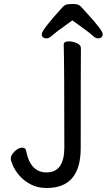

<svg xmlns="http://www.w3.org/2000/svg" viewBox="-20 -918 540 961"><path d="M214 23Q167 23 132 4Q97 -15 75.5 -41Q54 -67 44 -90.5Q34 -114 34 -124Q34 -136 43 -148.5Q52 -161 65 -170Q78 -179 92 -179Q108 -179 111 -162Q132 -55 213 -55Q302 -55 302 -180Q302 -589 299 -695Q299 -711 324 -711Q344 -711 364.5 -702Q385 -693 385 -677Q384 -588 384 -177Q384 23 214 23ZM214 -726Q189 -726 189 -747Q189 -768 292 -881Q304 -894 315.5 -896Q327 -898 349 -898Q374 -898 385.5 -884.5Q397 -871 415 -852Q494 -766 494 -748Q494 -726 469 -726Q458 -726 440.5 -742.5Q423 -759 342 -816Q258 -756 242 -741Q226 -726 214 -726Z"/></svg>

Font: LXGW WenKai Mono Medium
Style: Regular
Weight: 500
Monospace: yes
Designer: LXGW / Fontworks Inc.
Foundry: LXGW / Fontworks Inc.
Version: Version 1.520; June 14, 2025